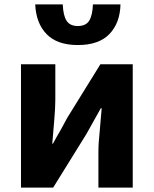

<svg xmlns="http://www.w3.org/2000/svg" viewBox="-20 -858 703 878"><path d="M76 -564H233V-402Q233 -365 228 -307L219 -201H222L242 -237L256 -261L288 -320L439 -564H587V0H430V-162Q430 -204 436 -258L445 -363H441L408 -304L375 -245L223 0H76ZM141 -838H267Q269 -787 284.5 -763Q300 -739 336 -739Q373 -739 388 -763.5Q403 -788 405 -838H531Q529 -753 480.5 -702.5Q432 -652 336 -652Q242 -652 193.5 -701.5Q145 -751 141 -838Z"/></svg>

Font: Merged Yaku Han JP ExtraBold
Style: Regular
Weight: 800
Designer: Ryoko NISHIZUKA 西塚涼子 (kana, bopomofo & ideographs); Paul D. Hunt (Latin, Greek & Cyrillic); Sandoll Communications 산돌커뮤니
Foundry: Adobe
Version: Version 2.004